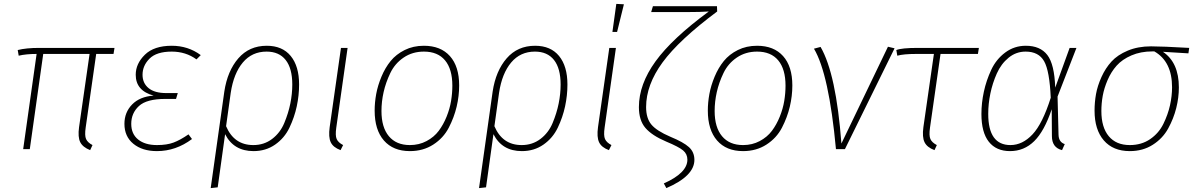

<svg xmlns="http://www.w3.org/2000/svg" viewBox="-20 -766 6146 986"><path d="M474 -489 420 -111Q414 -70 422 -52Q430 -34 455 -21L443 5Q405 -10 392 -36Q379 -62 386 -113L440 -489H202L133 0H99L168 -489Q114 -489 76 -480L71 -509Q114 -520 182 -520H568L563 -489Z M786 10Q711 10 665 -27.5Q619 -65 619 -130Q619 -189 658.5 -229.5Q698 -270 769 -275Q677 -300 677 -382Q677 -439 724 -485Q771 -531 862 -531Q946 -531 1011 -483L989 -461Q934 -501 862 -501Q784 -501 748 -465Q712 -429 712 -382Q712 -339 743 -313.5Q774 -288 834 -288H893L884 -258H829Q733 -258 693.5 -221.5Q654 -185 654 -130Q654 -78 689.5 -49.5Q725 -21 786 -21Q837 -21 871.5 -34Q906 -47 948 -76L966 -52Q883 10 786 10Z M1350 -531Q1430 -531 1473 -478.5Q1516 -426 1516 -332Q1516 -276 1504 -220Q1492 -164 1466.5 -110.5Q1441 -57 1393 -23.5Q1345 10 1282 10Q1180 10 1136 -77L1098 196L1062 200L1132 -296Q1148 -402 1204 -466.5Q1260 -531 1350 -531ZM1281 -21Q1336 -21 1377.5 -52.5Q1419 -84 1440 -134.5Q1461 -185 1471 -234.5Q1481 -284 1481 -332Q1481 -415 1447 -458Q1413 -501 1349 -501Q1274 -501 1227 -445Q1180 -389 1165 -290L1141 -118Q1182 -21 1281 -21Z M1765 -520 1707 -111Q1701 -70 1709 -52Q1717 -34 1742 -21L1729 5Q1691 -9 1678.5 -35.5Q1666 -62 1673 -113L1731 -520Z M2085 10Q1999 10 1951.5 -44.5Q1904 -99 1904 -198Q1904 -240 1912 -283.5Q1920 -327 1939 -372.5Q1958 -418 1986 -452.5Q2014 -487 2058 -509Q2102 -531 2157 -531Q2243 -531 2290.5 -478Q2338 -425 2338 -327Q2338 -273 2325 -218Q2312 -163 2284.5 -110Q2257 -57 2205 -23.5Q2153 10 2085 10ZM2085 -21Q2132 -21 2170.5 -41.5Q2209 -62 2233 -94Q2257 -126 2273.5 -167Q2290 -208 2296.5 -248Q2303 -288 2303 -326Q2303 -411 2265.5 -456Q2228 -501 2157 -501Q2098 -501 2053 -470.5Q2008 -440 1984.5 -391Q1961 -342 1950 -293Q1939 -244 1939 -196Q1939 -112 1977 -66.5Q2015 -21 2085 -21Z M2728 -531Q2808 -531 2851 -478.5Q2894 -426 2894 -332Q2894 -276 2882 -220Q2870 -164 2844.5 -110.5Q2819 -57 2771 -23.5Q2723 10 2660 10Q2558 10 2514 -77L2476 196L2440 200L2510 -296Q2526 -402 2582 -466.5Q2638 -531 2728 -531ZM2659 -21Q2714 -21 2755.5 -52.5Q2797 -84 2818 -134.5Q2839 -185 2849 -234.5Q2859 -284 2859 -332Q2859 -415 2825 -458Q2791 -501 2727 -501Q2652 -501 2605 -445Q2558 -389 2543 -290L2519 -118Q2560 -21 2659 -21Z M3145 -746 3184 -744 3149 -602H3125ZM3143 -520 3085 -111Q3079 -70 3087 -52Q3095 -34 3120 -21L3107 5Q3069 -9 3056.5 -35.5Q3044 -62 3051 -113L3109 -520Z M3402 200 3389 176Q3510 122 3510 54Q3510 25 3488 6.5Q3466 -12 3401 -39Q3328 -70 3294.5 -109Q3261 -148 3261 -216Q3261 -333 3346.5 -451Q3432 -569 3620 -707Q3578 -704 3507 -704H3324L3333 -734H3662L3663 -707Q3467 -561 3382.5 -445.5Q3298 -330 3298 -216Q3298 -159 3325 -126.5Q3352 -94 3422 -64Q3490 -36 3518 -10.5Q3546 15 3546 55Q3546 138 3402 200Z M3796 10Q3710 10 3662.5 -44.5Q3615 -99 3615 -198Q3615 -240 3623 -283.5Q3631 -327 3650 -372.5Q3669 -418 3697 -452.5Q3725 -487 3769 -509Q3813 -531 3868 -531Q3954 -531 4001.5 -478Q4049 -425 4049 -327Q4049 -273 4036 -218Q4023 -163 3995.5 -110Q3968 -57 3916 -23.5Q3864 10 3796 10ZM3796 -21Q3843 -21 3881.5 -41.5Q3920 -62 3944 -94Q3968 -126 3984.5 -167Q4001 -208 4007.5 -248Q4014 -288 4014 -326Q4014 -411 3976.5 -456Q3939 -501 3868 -501Q3809 -501 3764 -470.5Q3719 -440 3695.5 -391Q3672 -342 3661 -293Q3650 -244 3650 -196Q3650 -112 3688 -66.5Q3726 -21 3796 -21Z M4194 -525Q4274 -387 4301 -29L4540 -526L4574 -518L4319 0H4273Q4237 -387 4160 -516Z M4810 -489 4756 -111Q4750 -70 4758 -52Q4766 -34 4791 -21L4779 5Q4741 -9 4728 -35.5Q4715 -62 4722 -113L4776 -489H4686Q4620 -489 4588 -480L4583 -509Q4610 -520 4694 -520H5007L5002 -489Z M5248 -531Q5322 -531 5358.5 -483.5Q5395 -436 5399 -316L5473 -520H5508L5411 -270L5416 -74Q5417 -36 5448 -26L5434 5Q5382 -8 5382 -67L5381 -205Q5343 -92 5291 -41Q5239 10 5167 10Q5096 10 5058 -38Q5020 -86 5020 -181Q5020 -237 5032.5 -295Q5045 -353 5070.5 -407.5Q5096 -462 5142.5 -496.5Q5189 -531 5248 -531ZM5247 -501Q5198 -501 5159.5 -469.5Q5121 -438 5099 -388.5Q5077 -339 5066 -286Q5055 -233 5055 -181Q5055 -21 5169 -21Q5231 -21 5282.5 -76Q5334 -131 5376 -264Q5370 -402 5342 -451.5Q5314 -501 5247 -501Z M5782 10Q5696 10 5648.5 -45Q5601 -100 5601 -198Q5601 -241 5608.5 -283Q5616 -325 5636.5 -370.5Q5657 -416 5688 -450Q5719 -484 5771.5 -506Q5824 -528 5891 -528Q5948 -528 6087 -520L6083 -492L5952 -500Q6034 -445 6034 -317Q6034 -265 6020.5 -211Q6007 -157 5979 -106Q5951 -55 5900 -22.5Q5849 10 5782 10ZM5782 -21Q5842 -21 5886.5 -51.5Q5931 -82 5954.5 -130Q5978 -178 5988.5 -225.5Q5999 -273 5999 -318Q5999 -450 5908 -502H5898Q5838 -502 5790.5 -481.5Q5743 -461 5714.5 -429Q5686 -397 5668 -355Q5650 -313 5643 -274Q5636 -235 5636 -196Q5636 -112 5674 -66.5Q5712 -21 5782 -21Z"/></svg>

Font: Fira Sans UltraLight
Style: Italic
Weight: 200
Italic angle: -8°
Designer: Carrois Corporate & Edenspiekermann AG
Foundry: Carrois Corporate GbR & Edenspiekermann AG
Version: Version 4.203;PS 004.203;hotconv 1.0.88;makeotf.lib2.5.64775